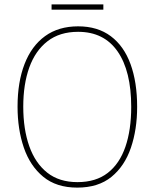

<svg xmlns="http://www.w3.org/2000/svg" viewBox="-20 -911 705 875"><path d="M605 -424Q605 -321 576.5 -237.5Q548 -154 488 -105Q428 -56 332 -56Q237 -56 177 -105.5Q117 -155 88.5 -238.5Q60 -322 60 -425Q60 -537 92 -619.5Q124 -702 185.5 -746.5Q247 -791 336 -791Q425 -791 485 -746Q545 -701 575 -618.5Q605 -536 605 -424ZM86 -425Q86 -322 113.5 -244.5Q141 -167 195.5 -124Q250 -81 333 -81Q417 -81 471 -123Q525 -165 551.5 -242Q578 -319 578 -424Q578 -587 516 -676.5Q454 -766 336 -766Q252 -766 196.5 -723Q141 -680 113.5 -603.5Q86 -527 86 -425ZM451 -891V-867H215V-891Z"/></svg>

Font: Noto Sans Malayalam UI SemiCondensed Thin
Style: Regular
Weight: 100
Width: 4
Designer: Jelle Bosma - Monotype Design Team
Foundry: Monotype Imaging Inc.
Version: Version 2.104; ttfautohint (v1.8.4.7-5d5b)